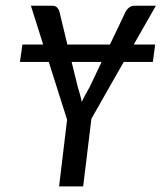

<svg xmlns="http://www.w3.org/2000/svg" viewBox="-20 -662 574 682"><path d="M133.3 -503.9 89.8 -641.6H165Q176.3 -641.6 182.1 -636Q188 -630.4 190.9 -621.6L219.2 -503.9H370.6L426.8 -621.6Q430.7 -628.9 438.7 -635.3Q446.8 -641.6 457.5 -641.6H533.7L455.1 -503.9H531.2L522.9 -441.9H419.4L304.7 -240.2L275.4 0H189.9L218.3 -236.8L153.3 -441.9H50.8L59.6 -503.9ZM270.5 -299.8Q275.9 -312.5 283 -325.4Q290 -338.4 298.3 -352.5L340.8 -441.9H234.4L256.3 -353Q260.7 -338.4 264.4 -325.4Q268.1 -312.5 270.5 -299.8Z"/></svg>

Font: Carlito
Style: Italic
Weight: 400
Italic angle: -7°
Designer: Lukasz Dziedzic
Foundry: tyPoland Lukasz Dziedzic
Version: Version 1.104